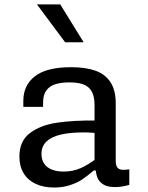

<svg xmlns="http://www.w3.org/2000/svg" viewBox="-20 -826 660 858"><path d="M497.2 -363.2V-108.5Q497.2 -89.5 502.7 -80Q508.2 -70.5 521.1 -68Q534 -65.5 557.8 -69.2V0Q524 10 493.8 10Q460.8 10 441.8 -1.7Q422.8 -13.3 415.2 -32.6Q407.5 -51.8 407.5 -77.8L402.5 -86.7V-357.5Q402.5 -397.3 388.6 -419.5Q374.7 -441.7 350 -449.8Q325.3 -458 288.2 -457.8Q252.5 -457.5 227.5 -449.8Q202.5 -442 187.8 -422.8Q173 -403.5 172.7 -370.7L172.3 -348.5H84.2V-375.3Q84.2 -445 136.2 -485.3Q188.2 -525.7 298 -525.7Q363.2 -525.7 407 -509.9Q450.8 -494.2 474 -458.3Q497.2 -422.5 497.2 -363.2ZM355.2 -234.3Q293.8 -234.3 252 -224.7Q210.2 -215 187.8 -193.8Q165.3 -172.5 165.3 -137.8Q165.3 -112.7 177.1 -95.1Q188.8 -77.5 211.1 -68.4Q233.3 -59.3 264.3 -59.3Q306 -59.3 340.8 -74.8Q375.7 -90.3 415 -120.5L417.5 -64H398.8Q367.5 -37.5 346.2 -23.3Q324.8 -9.2 292.8 1.4Q260.8 12 221.8 12Q174.3 12 139.3 -4.4Q104.3 -20.8 85.5 -51.9Q66.7 -83 66.7 -126.5Q66.7 -195.5 113.5 -231.1Q160.3 -266.7 234.5 -277.7Q308.7 -288.7 413.8 -287.5L439.3 -227.8Q417.3 -230.8 396.2 -232.6Q375.2 -234.3 355.2 -234.3ZM271 -637.2 145.2 -806.2H249.3L353.8 -637.2Z"/></svg>

Font: Monaspace Neon Var ExtraLight
Style: Regular
Weight: 200
Designer: Riley Cran and the Lettermatic Team
Version: Version 1.200 (Monaspace Neon Var)